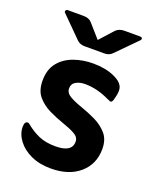

<svg xmlns="http://www.w3.org/2000/svg" viewBox="-108 -593 540 668"><g transform="rotate(20 162.0 -259.0)"><path d="M161 -466 206 -516Q218 -528 237 -528H295Q302 -528 303.5 -524Q305 -520 301 -516L227 -441Q216 -430 199 -430H125Q108 -430 97 -441L22 -516Q19 -518 20.5 -523Q22 -528 27 -528H86Q107 -528 117 -516ZM39 -109Q62 -90 87.5 -79Q113 -68 149 -68Q210 -68 210 -107Q210 -124 191.5 -134Q173 -144 146.5 -153Q120 -162 93 -175Q66 -188 47.5 -209.5Q29 -231 29 -268Q29 -309 49.5 -334.5Q70 -360 103.5 -372Q137 -384 175 -384Q221 -384 254 -369Q279 -358 287 -342.5Q295 -327 287 -299L284 -288Q281 -280 276 -280Q273 -280 271 -281.5Q269 -283 265 -284Q218 -307 173 -307Q153 -307 139 -299Q125 -291 125 -274Q125 -257 143.5 -246.5Q162 -236 188.5 -227Q215 -218 242 -205Q269 -192 287.5 -171Q306 -150 306 -115Q306 -59 266.5 -24.5Q227 10 160 10Q118 10 86.5 -4.5Q55 -19 37 -43Q19 -67 19 -93Q19 -113 31 -113Q35 -113 39 -109Z"/></g></svg>

Font: Zain
Style: Bold
Weight: 700
Designer: Zain,Boutros
Foundry: Mobile Telecommunications Company (Zain), 2024
Version: Version 1.50; ttfautohint (v1.8.4)